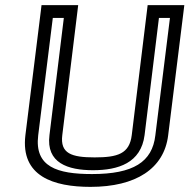

<svg xmlns="http://www.w3.org/2000/svg" viewBox="-20 -694 739 749"><path d="M349 -80C259 -80 214 -95 223 -167L282 -649L285 -674H260H167H142L139 -649L79 -166C60 -6 189 35 333 35C510 35 620 -36 636 -166L696 -649L699 -674H674H581H556L553 -649L494 -167C485 -94 439 -80 349 -80ZM343 -30C441 -30 530 -58 544 -167L600 -624H643L586 -166C574 -62 500 -15 339 -15C203 -15 114 -43 129 -166L186 -624H229L173 -167C159 -58 245 -30 343 -30Z"/></svg>

Font: Gamestation Text Outline
Style: Italic
Weight: 400
Designer: Jonas Hecksher
Foundry: Jonas Hecksher, Playtypeª, e-types AS
Version: Version 1.003